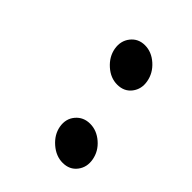

<svg xmlns="http://www.w3.org/2000/svg" viewBox="-112 -378 448 448"><g transform="rotate(45 111.5 -154.0)"><path d="M109 -319Q131 -319 149.5 -302.5Q168 -286 172 -263Q176 -241 163.5 -224.5Q151 -208 128 -208Q106 -208 87.5 -224.5Q69 -241 65 -263Q61 -286 74 -302.5Q87 -319 109 -319ZM148 -99Q170 -99 188.5 -83Q207 -67 211 -44Q215 -22 202.5 -5.5Q190 11 167 11Q145 11 126 -5.5Q107 -22 103 -44Q99 -67 112.5 -83Q126 -99 148 -99Z"/></g></svg>

Font: Zain
Style: Italic
Weight: 400
Italic angle: -10°
Designer: Zain,Boutros
Foundry: Mobile Telecommunications Company (Zain), 2024
Version: Version 1.51; ttfautohint (v1.8.4)